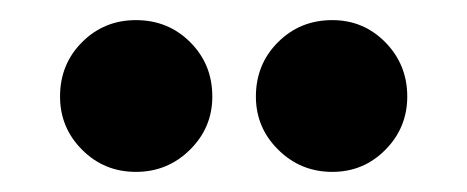

<svg xmlns="http://www.w3.org/2000/svg" viewBox="-20 -739 460 189"><path d="M39.1 -644Q39.1 -675.8 60.8 -697.5Q82.5 -719.2 113.8 -719.2Q145.5 -719.2 167.2 -697.5Q189 -675.8 189 -644Q189 -613.3 167 -591.6Q145 -569.8 113.8 -569.8Q82.5 -569.8 60.8 -591.6Q39.1 -613.3 39.1 -644ZM231.9 -644Q231.9 -675.8 253.7 -697.5Q275.4 -719.2 307.1 -719.2Q337.9 -719.2 359.4 -697.3Q380.9 -675.3 380.9 -644Q380.9 -613.3 359.4 -591.6Q337.9 -569.8 307.1 -569.8Q275.9 -569.8 253.9 -591.6Q231.9 -613.3 231.9 -644Z"/></svg>

Font: LT Saeada
Style: Bold
Weight: 700
Designer: Daniel Lyons
Foundry: LyonsType
Version: Version 1.001